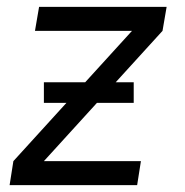

<svg xmlns="http://www.w3.org/2000/svg" viewBox="-20 -540 540 560"><path d="M8 0 19 -70 365 -450H82L94 -520H466L454 -450L108 -70H391L380 0ZM370 -240H108V-300H370Z"/></svg>

Font: Iosevka Fixed
Style: Italic
Weight: 400
Italic angle: -9°
Monospace: yes
Designer: Belleve Invis
Foundry: Belleve Invis
Version: Version 33.2.4